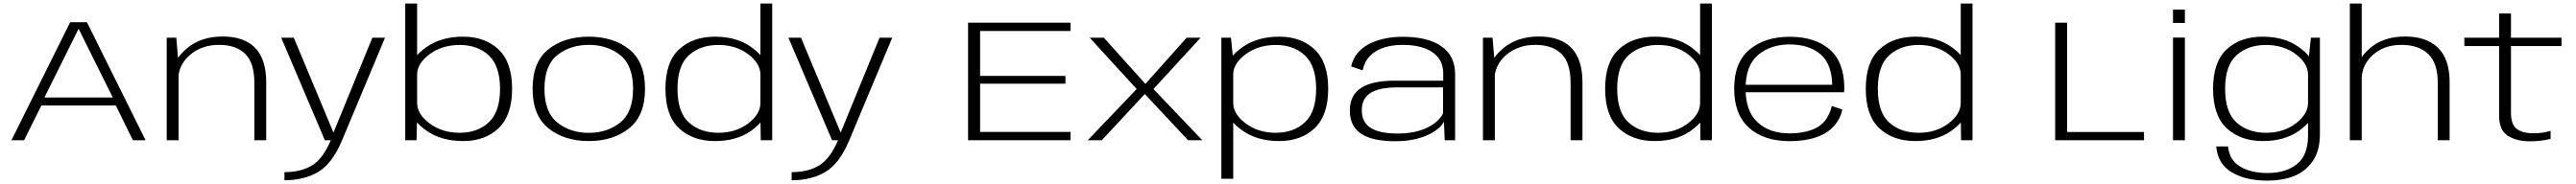

<svg xmlns="http://www.w3.org/2000/svg" viewBox="-20 -805 14754 1056"><path d="M45.5 0H118L217 -199.5H643.5L741.5 0H814L478 -677.5H382ZM234.5 -245.5 429.5 -638.5H431L626 -245.5Z M935 0H1003V-433.5L990 -588.5H935ZM1437 0H1505V-333Q1505 -464 1442 -529.8Q1379 -595.5 1255.5 -595.5Q1130 -595.5 1048.8 -526Q967.5 -456.5 967.5 -374.5L1000 -339.5Q1000 -431.5 1068 -489.5Q1136 -547.5 1234 -547.5Q1333 -547.5 1385 -495.5Q1437 -443.5 1437 -330.5Z M1841 0H1939.5L2185.5 -588.5H2113L1891 -46H1889.5L1663 -588.5H1591ZM1609.5 229.5Q1723 229.5 1803.5 181.2Q1884 133 1939.5 0H1875Q1830 106 1767 144.5Q1704 183 1609.5 183Z M2301.5 0H2366L2369.5 -130V-785H2301.5ZM2633 4.5Q2759 4.5 2836.2 -69.5Q2913.5 -143.5 2913.5 -295.5Q2913.5 -447 2836.2 -520.8Q2759 -594.5 2633 -594.5Q2509 -594.5 2425.2 -536.2Q2341.5 -478 2341.5 -426.5L2369.5 -377Q2369.5 -441 2441.2 -494Q2513 -547 2613 -547Q2716 -547 2780.2 -486.8Q2844.5 -426.5 2844.5 -295Q2844.5 -163.5 2780.2 -103.2Q2716 -43 2613 -43Q2513 -43 2441.2 -96.5Q2369.5 -150 2369.5 -214L2341.5 -163.5Q2341.5 -112 2425.2 -53.8Q2509 4.5 2633 4.5Z M3353 4.5Q3492.5 4.5 3583.8 -68.5Q3675 -141.5 3675 -295.5Q3675 -450.5 3583.8 -522.5Q3492.5 -594.5 3353 -594.5Q3213 -594.5 3122 -522.5Q3031 -450.5 3031 -295.5Q3031 -141.5 3122 -68.5Q3213 4.5 3353 4.5ZM3353 -42.5Q3247 -42.5 3173 -101.5Q3099 -160.5 3099 -295Q3099 -430.5 3173 -489Q3247 -547.5 3353 -547.5Q3458.5 -547.5 3532.5 -489Q3606.5 -430.5 3606.5 -295Q3606.5 -160.5 3532.5 -101.5Q3458.5 -42.5 3353 -42.5Z M4338 0H4403.5V-785H4336V-130.5ZM4075.5 4.5Q4199.5 4.5 4281.5 -53.8Q4363.5 -112 4363.5 -163.5L4336 -214Q4336 -150 4265.8 -96.5Q4195.5 -43 4095 -43Q3992 -43 3926.5 -101.8Q3861 -160.5 3861 -295Q3861 -429.5 3926.5 -488.2Q3992 -547 4095 -547Q4195.5 -547 4265.8 -494Q4336 -441 4336 -377L4363.5 -426.5Q4363.5 -478 4281.5 -536.2Q4199.5 -594.5 4075.5 -594.5Q3949 -594.5 3870.5 -522.2Q3792 -450 3792 -295.5Q3792 -141 3870.5 -68.2Q3949 4.5 4075.5 4.5Z M4746.5 0H4845L5091 -588.5H5018.5L4796.5 -46H4795L4568.5 -588.5H4496.5ZM4515 229.5Q4628.5 229.5 4709 181.2Q4789.5 133 4845 0H4780.5Q4735.5 106 4672.5 144.5Q4609.5 183 4515 183Z M5525.5 0H6112.5V-48H5594.5V-324.5H6083.5V-369.5H5594.5V-627H6112.5V-675H5525.5Z M6211 0H6291.5L6538 -265.5L6786 0H6867.5L6587.5 -294L6857.5 -588.5H6777.5L6541.5 -323.5L6303.5 -588.5H6222.5L6491.5 -294Z M6976.5 221H7044.5V-460L7031.5 -588.5H6976.5ZM7308 4.5Q7434 4.5 7511.2 -69.5Q7588.5 -143.5 7588.5 -295.5Q7588.5 -447 7511.2 -520.8Q7434 -594.5 7308 -594.5Q7184 -594.5 7100.2 -536.2Q7016.5 -478 7016.5 -426.5L7044.5 -377Q7044.5 -441 7116.2 -494Q7188 -547 7288 -547Q7391 -547 7455.2 -486.8Q7519.5 -426.5 7519.5 -295Q7519.5 -163.5 7455.2 -103.2Q7391 -43 7288 -43Q7188 -43 7116.2 -96.5Q7044.5 -150 7044.5 -214L7016.5 -163.5Q7016.5 -112 7100.2 -53.8Q7184 4.5 7308 4.5Z M7971 5.5Q8036 5.5 8085.2 -6Q8134.5 -17.5 8169 -35.2Q8203.5 -53 8224 -72Q8244.5 -91 8251.5 -107L8256 0H8315.5V-379Q8315.5 -451.5 8279.2 -499Q8243 -546.5 8176 -570.2Q8109 -594 8016 -594Q7959.5 -594 7910 -583.2Q7860.5 -572.5 7821.2 -551.8Q7782 -531 7755.8 -499Q7729.5 -467 7720 -423.5L7786 -401.5Q7796 -451 7827 -483.2Q7858 -515.5 7906.2 -531.5Q7954.5 -547.5 8016.5 -547.5Q8087 -547.5 8138.8 -529Q8190.5 -510.5 8219 -474Q8247.5 -437.5 8247.5 -382.5V-342H7967.5Q7914.5 -342 7868 -333.8Q7821.5 -325.5 7786.5 -306Q7751.5 -286.5 7732 -253.5Q7712.5 -220.5 7712.5 -171Q7712.5 -120 7732 -85.8Q7751.5 -51.5 7787 -31.5Q7822.5 -11.5 7869.2 -3Q7916 5.5 7971 5.5ZM7982.5 -38.5Q7942 -38.5 7905.8 -44.8Q7869.5 -51 7841.2 -65.8Q7813 -80.5 7797 -106.5Q7781 -132.5 7781 -173Q7781 -212 7797.2 -237.8Q7813.5 -263.5 7841.2 -277.5Q7869 -291.5 7904.2 -297.5Q7939.5 -303.5 7977 -303.5H8246.5V-155Q8234.5 -127 8201 -100Q8167.5 -73 8113 -55.8Q8058.5 -38.5 7982.5 -38.5Z M8475 0H8543V-433.5L8530 -588.5H8475ZM8977 0H9045V-333Q9045 -464 8982 -529.8Q8919 -595.5 8795.5 -595.5Q8670 -595.5 8588.8 -526Q8507.5 -456.5 8507.5 -374.5L8540 -339.5Q8540 -431.5 8608 -489.5Q8676 -547.5 8774 -547.5Q8873 -547.5 8925 -495.5Q8977 -443.5 8977 -330.5Z M9721 0H9786.5V-785H9719V-130.5ZM9458.5 4.5Q9582.5 4.5 9664.5 -53.8Q9746.5 -112 9746.5 -163.5L9719 -214Q9719 -150 9648.8 -96.5Q9578.5 -43 9478 -43Q9375 -43 9309.5 -101.8Q9244 -160.5 9244 -295Q9244 -429.5 9309.5 -488.2Q9375 -547 9478 -547Q9578.5 -547 9648.8 -494Q9719 -441 9719 -377L9746.5 -426.5Q9746.5 -478 9664.5 -536.2Q9582.5 -594.5 9458.5 -594.5Q9332 -594.5 9253.5 -522.2Q9175 -450 9175 -295.5Q9175 -141 9253.5 -68.2Q9332 4.5 9458.5 4.5Z M10232.5 5V-39.5Q10116 -39.5 10048 -103.5Q9979.5 -166.5 9979.5 -296Q9979.5 -430 10051.5 -490Q10123 -550 10231.5 -550Q10343 -550 10410 -492.5Q10472.5 -438 10476 -318.5H9970V-275.5H10543.5Q10545 -287 10545 -299.5Q10545 -447.5 10461.5 -521Q10377.5 -594 10231.5 -594Q10091 -594 10003 -521Q9914 -448 9914 -296.5Q9914 -148.5 9999.5 -71.5Q10084 5 10232.5 5ZM10232.5 -39.5V5Q10318 5 10381.5 -16.5Q10445.5 -37.5 10484.5 -80.5Q10523 -122.5 10533.5 -176.5L10473.5 -197Q10463.5 -151 10435.5 -113.5Q10406 -76 10352.5 -57.5Q10299 -39.5 10232.5 -39.5Z M11214 0H11279.5V-785H11212V-130.5ZM10951.5 4.5Q11075.5 4.5 11157.5 -53.8Q11239.5 -112 11239.5 -163.5L11212 -214Q11212 -150 11141.8 -96.5Q11071.5 -43 10971 -43Q10868 -43 10802.5 -101.8Q10737 -160.5 10737 -295Q10737 -429.5 10802.5 -488.2Q10868 -547 10971 -547Q11071.5 -547 11141.8 -494Q11212 -441 11212 -377L11239.5 -426.5Q11239.5 -478 11157.5 -536.2Q11075.5 -594.5 10951.5 -594.5Q10825 -594.5 10746.5 -522.2Q10668 -450 10668 -295.5Q10668 -141 10746.5 -68.2Q10825 4.5 10951.5 4.5Z M11753 0H12262V-47.5H11821.5V-675H11753Z M12428 0H12496V-589.5H12428ZM12428 -750V-673.5H12496V-750Z M12966 231.5Q13056 231.5 13121.5 205.2Q13187 179 13228.2 119.8Q13269.5 60.5 13269.5 -35.5V-588.5H13218L13201.5 -435V-27.5Q13201.5 85.5 13138 136.8Q13074.5 188 12968.5 188Q12905 188 12855.2 171Q12805.5 154 12777.2 121.2Q12749 88.5 12743 35.5H12675.5Q12684.5 136.5 12764.8 184Q12845 231.5 12966 231.5ZM12942 4.5Q13066 4.5 13148 -53.2Q13230 -111 13230 -163.5L13201.5 -214Q13201.5 -150 13131.2 -96.5Q13061 -43 12960.5 -43Q12857.5 -43 12792 -101.8Q12726.5 -160.5 12726.5 -295Q12726.5 -429.5 12792 -488.2Q12857.5 -547 12960.5 -547Q13061 -547 13131.2 -494Q13201.5 -441 13201.5 -377L13229 -426Q13229 -477.5 13147 -536Q13065 -594.5 12941 -594.5Q12814.5 -594.5 12736 -522.2Q12657.5 -450 12657.5 -295.5Q12657.5 -141 12736.5 -68.2Q12815.5 4.5 12942 4.5Z M13441 0H13509V-785H13441ZM13944.5 0H14012.5V-334Q14012.5 -465 13946.5 -530.2Q13880.5 -595.5 13757 -595.5Q13632 -595.5 13553.5 -526Q13475 -456.5 13475 -374.5L13507.5 -339.5Q13507.5 -431.5 13572.5 -489.5Q13637.5 -547.5 13736 -547.5Q13834.5 -547.5 13889.5 -495.5Q13944.5 -443.5 13944.5 -330.5Z M14472 6Q14534.5 6 14591 -8V-54Q14543.5 -40 14493 -40Q14432 -40 14398 -64.5Q14364 -89 14364 -159V-540.5H14653.5V-588.5H14364V-727.5H14296V-588.5H14097V-540.5H14296V-142Q14296 -57 14346.5 -25.5Q14397 6 14472 6Z"/></svg>

Font: Anybody Expanded Light
Style: Regular
Weight: 300
Width: 7
Version: Version 1.113;gftools[0.9.25]